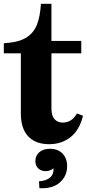

<svg xmlns="http://www.w3.org/2000/svg" viewBox="-28 -744 454 1004"><path d="M-8 -518 16 -520Q78 -526 114 -550.5Q150 -575 166 -617Q182 -659 186 -724H241V-530H397V-465H241V-176Q241 -139 257 -121Q273 -103 300 -103Q347 -103 374 -150H376L406 -139Q388 -64 341 -27Q294 10 229 10Q158 10 119.5 -31Q81 -72 81 -150V-465H-8ZM252 136Q234 151 211 151Q188 151 172.5 137Q157 123 157 98Q157 70 177.5 52Q198 34 233 34Q275 34 299 59Q323 84 323 125Q323 177 284.5 210.5Q246 244 178 240L176 204Q213 202 233.5 184.5Q254 167 252 136Z"/></svg>

Font: Minipax
Style: Bold
Weight: 700
Designer: Raphaël Ronot, Igor Stepanchenko (Cyrillic)
Foundry: steppetype
Version: Version 1.002